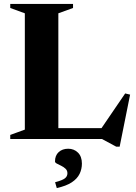

<svg xmlns="http://www.w3.org/2000/svg" viewBox="-20 -705 689 974"><path d="M587 39H569.5L497 0H185.5V-55H537.5L481 -34.5L615 -231L640 -225ZM276 -637.5V0H32V-20.5L106 -47.5V-637.5L32 -664.5V-685H350.5V-664.5ZM259.5 219.5Q297 209.5 309.5 199.5Q322 189.5 322 174Q322 160 312.5 151Q303 142 290.5 136Q278 130 268.5 125Q259 120 259 114Q259 83.5 277.8 66.5Q296.5 49.5 326 49.5Q355.5 49.5 375.5 69.2Q395.5 89 395.5 125Q395.5 152.5 383.8 177Q372 201.5 344 220Q316 238.5 268 249Z"/></svg>

Font: Newsreader 36pt
Style: Bold
Weight: 700
Designer: Hugues Gentile
Foundry: Production Type
Version: Version 1.003